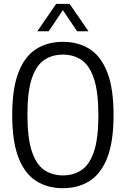

<svg xmlns="http://www.w3.org/2000/svg" viewBox="-20 -966 652 995"><path d="M305.9 9.3Q226.5 9.3 167.6 -28Q108.6 -65.2 76 -148.5Q43.3 -231.9 43.3 -370Q43.3 -508.1 76 -591.5Q108.6 -674.8 167.6 -712Q226.5 -749.3 305.9 -749.3Q385.3 -749.3 444.3 -712Q503.2 -674.8 535.9 -591.5Q568.5 -508.1 568.5 -370Q568.5 -231.9 535.9 -148.5Q503.2 -65.2 444.3 -28Q385.3 9.3 305.9 9.3ZM305.9 -57Q361.9 -57 403.1 -85.1Q444.3 -113.2 467.1 -180.9Q489.8 -248.6 489.8 -367.5Q489.8 -488.8 467.1 -557.6Q444.3 -626.3 403.1 -654.7Q361.9 -683 305.9 -683Q250 -683 208.8 -655Q167.5 -626.9 144.8 -559.2Q122.1 -491.4 122.1 -372.5Q122.1 -251.2 144.8 -182.4Q167.5 -113.7 208.8 -85.3Q250 -57 305.9 -57ZM173.5 -804.1 271 -945.8H340.9L438.4 -804.1H379.4L300.1 -922H311.7L232.4 -804.1Z"/></svg>

Font: Encode Sans SC Condensed Thin
Style: Regular
Weight: 100
Width: 3
Designer: Multiple Designers
Foundry: Impallari Type
Version: Version 3.002